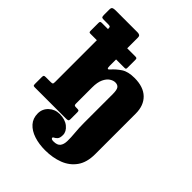

<svg xmlns="http://www.w3.org/2000/svg" viewBox="-282 -931 1342 1342"><g transform="rotate(45 389.0 -260.0)"><path d="M58 -650H117.5V-652Q117.5 -667.5 113.5 -671.2Q109.5 -675 94.5 -675H52.5Q35.5 -675 31.5 -679.5Q27.5 -684 27.5 -700.5V-753.5Q27.5 -771 36.2 -775.5Q45 -780 60.5 -780H279.5Q291 -780 299.2 -775.5Q307.5 -771 307.5 -755V-650H387.5Q397.5 -650 401.2 -647Q405 -644 405 -633V-555Q405 -546 402.2 -543Q399.5 -540 391 -540H307.5V-477Q307.5 -437.5 328 -461Q355 -492 391 -516Q427 -540 490.5 -540Q578.5 -540 625.5 -494.8Q672.5 -449.5 672.5 -369V32Q672.5 112.5 637 162.8Q601.5 213 540.8 236.5Q480 260 405 260Q344.5 260 295 243.8Q245.5 227.5 216.2 195Q187 162.5 187 114Q187 69 219.8 38.5Q252.5 8 299 8Q353 8 386 35Q419 62 419 96Q419 124.5 409 136.2Q399 148 389 152.2Q379 156.5 379 162Q379 175 403 175Q440.5 175 455 156.2Q469.5 137.5 470.2 104Q471 70.5 466.8 26Q462.5 -18.5 462.5 -70V-353Q462.5 -393.5 451.8 -408.2Q441 -423 417.5 -423Q398.5 -423 377.5 -409.5Q356.5 -396 342 -365.2Q327.5 -334.5 327.5 -283V-124.5Q327.5 -113.5 330.5 -109.2Q333.5 -105 345.5 -105H357.5Q369 -105 373.2 -102Q377.5 -99 377.5 -86.5V-18.5Q377.5 -5.5 371 -2.8Q364.5 0 352.5 0H43.5Q32 0 29.8 -4.2Q27.5 -8.5 27.5 -20.5V-84Q27.5 -97.5 31 -101.2Q34.5 -105 47.5 -105H92.5Q108 -105 112.8 -107.8Q117.5 -110.5 117.5 -126V-540H54Q45 -540 42.5 -543.2Q40 -546.5 40 -556V-634Q40 -644.5 44.2 -647.2Q48.5 -650 58 -650Z"/></g></svg>

Font: Besley* Fatface
Style: Regular
Weight: 900
Designer: Owen Earl
Foundry: indestructible type*
Version: Version 3.000; ttfautohint (v1.8.3)